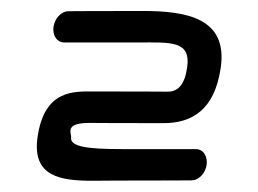

<svg xmlns="http://www.w3.org/2000/svg" viewBox="-20 -730 471 350"><path d="M328.7 -401.2C344 -401.2 354.8 -416 356.7 -429.7C358.6 -443.4 351.9 -458.2 336.7 -458.2L201.7 -458.2C140.4 -458.2 107.2 -462.4 109.6 -479.6C110.7 -486.9 96.3 -505.9 142.9 -505.9C142.9 -505.9 197.1 -505.5 277.9 -505.5C329.9 -505.5 371.5 -529.5 382.5 -607.3C395 -696.7 320.6 -710 240.6 -710C159.8 -710 105.5 -709.6 105.5 -709.6C90.3 -709.6 79.5 -694.8 77.5 -681.1C75.6 -667.4 82.3 -652.6 97.5 -652.6L232.5 -652.6C291.8 -652.6 328.1 -656.1 321.2 -607.3C317 -576.9 305.2 -562.9 286 -562.9C286 -562.9 231.8 -563.3 151 -563.3C115.1 -563.3 60.7 -567.1 48.4 -479.6C38.3 -407.6 90.9 -400.4 149.5 -400.5C163.6 -400.5 178.4 -400.8 193.6 -400.8C274.4 -400.8 328.7 -401.2 328.7 -401.2Z"/></svg>

Font: Hi.
Style: Black
Weight: 400
Designer: Mew Too, Robert Jablonski
Foundry: Cannot Into Space Fonts
Version: Version 1.996